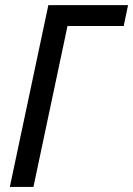

<svg xmlns="http://www.w3.org/2000/svg" viewBox="-20 -734 523 754"><path d="M18.6 0 169.9 -713.9H482.9L465.8 -631.8H245.1L111.3 0Z"/></svg>

Font: Open Sans SemiCondensed Medium
Style: Italic
Weight: 500
Width: 4
Italic angle: -12°
Designer: Monotype Design Team
Foundry: Monotype Imaging Inc.
Version: Version 3.000